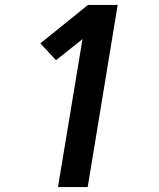

<svg xmlns="http://www.w3.org/2000/svg" viewBox="-20 -755 640 775"><path d="M214 0 313 -597 206 -512 143 -580 335 -735H455L334 0Z"/></svg>

Font: Iosevka Aile Oblique
Style: Bold
Weight: 700
Italic angle: -9°
Designer: Belleve Invis
Foundry: Belleve Invis
Version: Version 31.1.0; ttfautohint (v1.8.4)